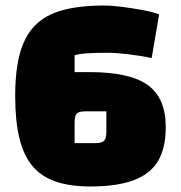

<svg xmlns="http://www.w3.org/2000/svg" viewBox="-20 -660 655 695"><path d="M307 15Q233 15 181 -3Q129 -21 97 -59.5Q65 -98 50 -160.5Q35 -223 35 -312Q35 -404 52 -466.5Q69 -529 106.5 -567.5Q144 -606 206 -623Q268 -640 358 -640Q384 -640 423 -635Q462 -630 499 -623Q536 -616 556 -608L529 -450Q491 -458 445.5 -463.5Q400 -469 368 -469Q325 -469 295.5 -467Q266 -465 250 -460V-399H304Q450 -399 515 -352Q580 -305 580 -200Q580 -124 552 -77Q524 -30 463.5 -7.5Q403 15 307 15ZM250 -142H324Q349 -142 357 -150.5Q365 -159 365 -184V-257H291Q266 -257 258 -249Q250 -241 250 -215Z"/></svg>

Font: Changa ExtraBold
Style: Regular
Weight: 800
Designer: Eduardo Rodriguez Tunni
Foundry: Eduardo Rodriguez Tunni
Version: Version 3.002; ttfautohint (v1.8.2)